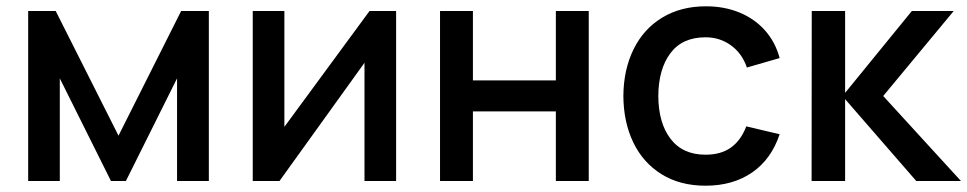

<svg xmlns="http://www.w3.org/2000/svg" viewBox="-20 -575 3073 610"><path d="M69.5 0V-540H157L356.5 -144L555.5 -540H643.5V0H542.5V-326L380 0H332.5L170 -326V0Z M1238.5 -540V0H1138V-375.5L868 0H783V-540H883.5V-172L1154 -540Z M1378 0V-540H1482.5V-319.5H1746V-540H1850.5V0H1746V-221H1482.5V0Z M1960.5 -270Q1961 -353.5 1992.8 -418.2Q2024.5 -483 2083.8 -519Q2143 -555 2223 -555Q2281.5 -555 2329.8 -535Q2378 -515 2410.8 -478Q2443.5 -441 2457 -390.5L2353 -360.5Q2337.5 -405.5 2302.2 -431Q2267 -456.5 2221.5 -456.5Q2147.5 -456.5 2109.8 -405.8Q2072 -355 2071.5 -270Q2072 -184 2110.5 -133.8Q2149 -83.5 2221.5 -83.5Q2270.5 -83.5 2302.2 -106.2Q2334 -129 2351 -173.5L2457 -148.5Q2430.5 -69 2369.5 -27Q2308.5 15 2221.5 15Q2140.5 15 2081.8 -21.5Q2023 -58 1992 -122.5Q1961 -187 1960.5 -270Z M2558.5 0 2559 -540H2665V-280L2877 -540H3010L2786 -270L3033 0H2891L2665 -260V0Z"/></svg>

Font: Manrope KiralyPet SmBd KiralyPet
Style: Regular
Weight: 600
Designer: Mikhail Sharanda
Foundry: Mikhail Sharanda
Version: Version 4.502